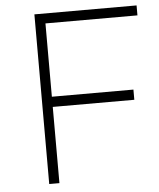

<svg xmlns="http://www.w3.org/2000/svg" viewBox="-51 -743 654 788"><g transform="rotate(-5 276.0 -349.5)"><path d="M120 -699H541V-658H162V-356H498V-314H162V0H120Z"/></g></svg>

Font: Montserrat arm2 ExtraLight
Style: Regular
Weight: 275
Designer: Julieta Ulanovsky
Foundry: Julieta Ulanovsky
Version: Version 6.000